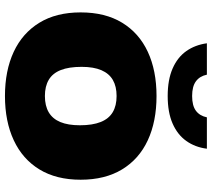

<svg xmlns="http://www.w3.org/2000/svg" viewBox="-60 -786 854 774"><g transform="rotate(90 367.0 -399.0)"><path d="M367 8Q265 8 189.2 -27.2Q113.5 -62.5 71.8 -130.5Q30 -198.5 30 -297Q30 -396 71.5 -464.2Q113 -532.5 188.8 -567.8Q264.5 -603 367 -603Q469.5 -603 545.5 -567.8Q621.5 -532.5 663 -464Q704.5 -395.5 704.5 -297Q704.5 -199 663 -131Q621.5 -63 545.5 -27.5Q469.5 8 367 8ZM367 -153Q406.5 -153 432.8 -168.5Q459 -184 472 -215.2Q485 -246.5 485 -294Q485 -345 471.8 -378Q458.5 -411 432.2 -426.5Q406 -442 367 -442Q328.5 -442 302.5 -427Q276.5 -412 263 -380.8Q249.5 -349.5 249.5 -301Q249.5 -249.5 262.5 -216.8Q275.5 -184 301.8 -168.5Q328 -153 367 -153ZM367 -648Q301.5 -648 256.2 -667.8Q211 -687.5 186 -723Q161 -758.5 154.5 -806H281Q287 -777 307.8 -761.8Q328.5 -746.5 367 -746.5Q406 -746.5 426.5 -761.8Q447 -777 453 -806H579.5Q573.5 -758.5 548.2 -723Q523 -687.5 478 -667.8Q433 -648 367 -648Z"/></g></svg>

Font: Encode Sans SC Black
Style: Regular
Weight: 900
Version: Version 3.002